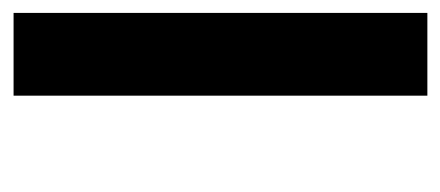

<svg xmlns="http://www.w3.org/2000/svg" viewBox="-208 -332 665 290"><g transform="rotate(90 125.0 -187.5)"><path d="M125 125H0V-500H125Z"/></g></svg>

Font: Tiny5
Style: Regular
Weight: 400
Designer: Stefan Schmidt
Foundry: Made with Bits'n'Picas by Kreative Software
Version: Version 1.002; ttfautohint (v1.8.4.7-5d5b)